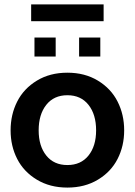

<svg xmlns="http://www.w3.org/2000/svg" viewBox="-20 -839 610 869"><path d="M449 -743H121V-819H449ZM232 -583H136V-669H232ZM434 -583H338V-669H434ZM28 -249Q28 -320.5 57.8 -379.2Q87.5 -438 146.8 -474Q206 -510 285 -510Q364 -510 423.2 -474Q482.5 -438 512.2 -379.2Q542 -320.5 542 -249Q542 -178 512.2 -119.8Q482.5 -61.5 423.2 -25.8Q364 10 285 10Q206 10 146.8 -25.8Q87.5 -61.5 57.8 -119.8Q28 -178 28 -249ZM415 -249Q415 -321 380.5 -364.5Q346 -408 285 -408Q224 -408 189.5 -364.5Q155 -321 155 -249Q155 -178 189.5 -135Q224 -92 285 -92Q346 -92 380.5 -135Q415 -178 415 -249Z"/></svg>

Font: Cabin
Style: Bold
Weight: 700
Designer: Pablo Impallari
Foundry: Pablo Impallari. http://www.impallari.com Igino Marini. http://www.ikern.com
Version: Version 3.001;hotconv 1.0.109;makeotfexe 2.5.65596